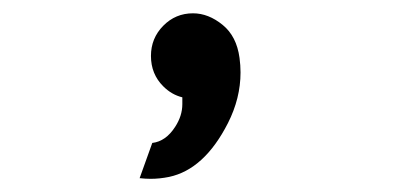

<svg xmlns="http://www.w3.org/2000/svg" viewBox="-20 -149 602 290"><path d="M255.4 -2Q239.3 -5.9 226.6 -18.6Q208 -37.1 208 -64.5Q208 -91.3 226.6 -110.1Q245.1 -128.9 271.5 -128.9Q294.9 -128.9 316.4 -111.3Q337.4 -94.2 341.8 -61.5Q343.3 -50.3 343.3 -39.6Q343.3 -0.5 324.2 37.1Q288.6 106.9 235.4 118.2Q221.2 121.1 207.5 121.1Q199.7 121.1 190.9 120.1Q201.2 91.8 210 66.9Q230.5 64.5 244.6 42.5Q255.4 25.9 255.4 8.3Q255.4 2.9 255.4 -2Z"/></svg>

Font: NovaMono
Style: Regular
Weight: 400
Monospace: yes
Version: Version 1.2